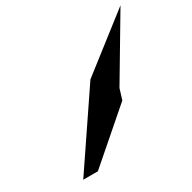

<svg xmlns="http://www.w3.org/2000/svg" viewBox="-150 -969 978 977"><g transform="rotate(-30 338.5 -481.0)"><path d="M69 -144H155L443 -394L462 -456L677 -818L356 -568Z"/></g></svg>

Font: bitstorm
Style: excnobl
Weight: 400
Version: Version 0.2